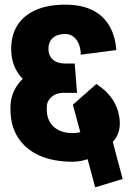

<svg xmlns="http://www.w3.org/2000/svg" viewBox="-20 -695 572 825"><path d="M293 0Q209 0 149 -27Q89 -54 57 -104.5Q25 -155 25 -225H181Q181 -177 211 -150Q241 -123 293 -123ZM260 -296Q187 -296 135 -318.5Q83 -341 55.5 -384Q28 -427 28 -486H188Q188 -456 207 -439Q226 -422 260 -422ZM25 -224V-236H181V-224ZM260 -296V-422H301L311 -296ZM327 -460Q327 -498 309 -523.5Q291 -549 259 -549V-675Q329 -675 376 -652Q423 -629 449 -585.5Q475 -542 480 -480ZM25 -234Q25 -287 54.5 -329Q84 -371 135 -395Q186 -419 250 -419V-296Q221 -296 201 -278Q181 -260 181 -234ZM28 -485Q28 -545 55.5 -587.5Q83 -630 135 -652.5Q187 -675 260 -675V-549Q226 -549 207 -532Q188 -515 188 -485ZM389 110 302 -215 424 -238 507 74ZM292 0V-123Q315 -123 337.5 -131Q360 -139 382 -153V-20Q354 -9 333 -4.5Q312 0 292 0ZM488 -214Q507 -142 474 -96.5Q441 -51 352 -27L327 -121Q349 -127 354 -141.5Q359 -156 353 -178ZM394 -334Q468 -287 488 -214L353 -178Q345 -208 303 -247ZM394 -334 449 -129 333 -98 293 -245Z"/></svg>

Font: Akshar Light
Style: Bold
Weight: 700
Version: Version 1.100